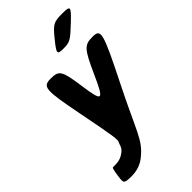

<svg xmlns="http://www.w3.org/2000/svg" viewBox="-288 -831 1126 1126"><g transform="rotate(-45 274.5 -268.5)"><path d="M35 151C28 199 28 207 54 211C64 212 75 213 87 213C137 213 175 198 205 173C289 106 291 51 430 -225C568 -500 575 -528 507 -528C438 -528 423 -513 356 -364C289 -215 279 -215 258 -364C237 -513 228 -528 159 -528C90 -528 88 -504 135 -264C182 -23 186 3 176 21C166 39 172 58 127 84C110 94 90 98 64 98H54C44 97 43 102 35 151ZM339 -675C283 -606 284 -599 337 -599C389 -599 400 -606 473 -675C545 -743 545 -750 476 -750C406 -750 394 -743 339 -675Z"/></g></svg>

Font: Asimov Print
Style: AIt
Weight: 500
Designer: Google
Version: Version 2.000980: 2014